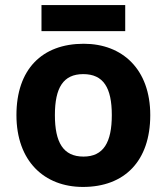

<svg xmlns="http://www.w3.org/2000/svg" viewBox="-20 -729 659 759"><path d="M475 -709H144V-606H475ZM574 -274C574 -455 464 -556 311 -556C146 -556 45 -455 45 -274C45 -92 155 10 308 10C472 10 574 -92 574 -274ZM197 -274C197 -382 230 -436 309 -436C389 -436 422 -382 422 -274C422 -166 389 -110 310 -110C230 -110 197 -166 197 -274Z"/></svg>

Font: Noto Kufi Arabic
Style: Bold
Weight: 700
Designer: Monotype Design Team, David Williams, Khaled Hosny
Foundry: Google LLC
Version: Version 2.109